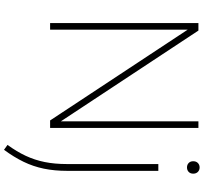

<svg xmlns="http://www.w3.org/2000/svg" viewBox="-49 -737 1016 958"><g transform="rotate(90 459.0 -258.0)"><path d="M95 0V-740H132.5L601 -30H585.5V-740H618.5V0H581L112.5 -710H128V0ZM727.5 230 703 212.5Q736.5 166.5 757.5 121.5Q778.5 76.5 788.5 26.8Q798.5 -23 798.5 -83V-540H832.5V-86.5Q832.5 -21.5 821.5 31.5Q810.5 84.5 787.2 132.5Q764 180.5 727.5 230ZM815.5 -683Q802 -683 793.2 -691.5Q784.5 -700 784.5 -714Q784.5 -728.5 793.2 -737.2Q802 -746 815.5 -746Q829 -746 837.8 -737.2Q846.5 -728.5 846.5 -714Q846.5 -700 837.8 -691.5Q829 -683 815.5 -683Z"/></g></svg>

Font: Encode Sans Condensed Thin Thin
Style: Regular
Weight: 250
Version: Version 3.002